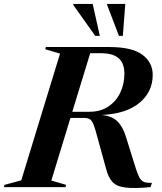

<svg xmlns="http://www.w3.org/2000/svg" viewBox="-66 -955 826 980"><path d="M196 -33.5 271.5 -11.5 268.5 0H-46L-43 -11.5L42.5 -34.5L240.5 -681.5L165 -703.5L168 -715H491Q607.5 -715 660.5 -675.8Q713.5 -636.5 713.5 -572.5Q713.5 -486.5 646 -430.2Q578.5 -374 452 -368Q503.5 -364 532.2 -336.5Q561 -309 576.5 -257.5L627 -96Q637.5 -63 647 -46.8Q656.5 -30.5 670.5 -25.8Q684.5 -21 709.5 -21.5L702.5 0Q619 8 573.8 2.2Q528.5 -3.5 507.5 -26.8Q486.5 -50 475.5 -93.5L432.5 -249.5Q420.5 -296.5 411.8 -318.5Q403 -340.5 392 -346.8Q381 -353 363 -353H293.5ZM391 -384.5Q446.5 -384.5 486.5 -411Q526.5 -437.5 547.8 -482Q569 -526.5 569 -579.5Q569 -631 540.2 -657.2Q511.5 -683.5 446.5 -683.5H394.5L303 -384.5ZM443.5 -772H420L307.5 -930.5L308.5 -935H407ZM561 -772H541L480.5 -930.5L481 -935H573.5Z"/></svg>

Font: Newsreader 72pt SemiBold
Style: Italic
Weight: 600
Italic angle: -17°
Designer: Hugues Gentile
Foundry: Production Type
Version: Version 1.003; ttfautohint (v1.8.3)